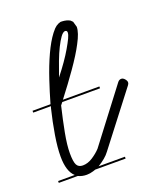

<svg xmlns="http://www.w3.org/2000/svg" viewBox="-108 -620 570 683"><g transform="rotate(-20 177.0 -278.5)"><path d="M253 -280H110L102 -270Q90 -220 81.5 -175Q73 -130 73 -100Q73 -67 79.5 -55Q86 -43 102 -43Q121 -43 139.5 -55Q158 -67 171 -81L321 -278Q327 -286 335 -286Q342 -286 348 -279Q354 -272 354 -266Q354 -261 350 -256L199 -60Q191 -49 179.5 -39.5Q168 -30 155 -22Q154 -22 153 -21H253V-14H138L129 -11Q116 -7 104 -7Q86 -7 72 -14H0V-21H63Q38 -43 38 -100Q38 -133 45.5 -179Q53 -225 65 -274Q66 -277 67 -280H0V-287H68Q80 -329 94 -371Q110 -419 128 -458Q146 -497 165 -522Q171 -529 176 -535L184 -542Q193 -548 201 -550H207Q226 -549 237 -542L244 -535L250 -514Q250 -492 230 -455Q213 -422 180 -375Q152 -335 115 -287H253ZM129 -366Q148 -390 163 -411.5Q178 -433 189 -452Q200 -471 206.5 -484.5Q213 -498 213 -506Q213 -514 205 -514Q197 -513 188 -500.5Q179 -488 169 -468Q159 -448 149 -421.5Q139 -395 129 -366Z"/></g></svg>

Font: Gruenewald VA 3. Klasse
Style: Regular
Weight: 400
Designer: Peter Wiegel
Foundry: Peter Wiegel, nach dem Schriftentwurf von Dr. H. Gr¸newald
Version: Version 0.007